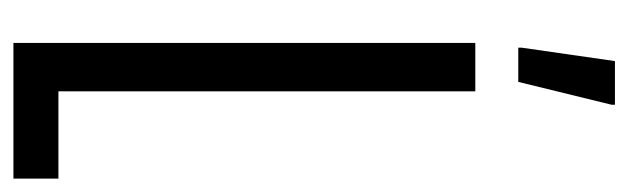

<svg xmlns="http://www.w3.org/2000/svg" viewBox="-345 -591 936 286"><g transform="rotate(90 123.0 -448.0)"><path d="M44 0V-688H116V-67H246V0ZM51 -752V-757L71 -896H136V-891L102 -752Z"/></g></svg>

Font: Saira UltraCondensed Medium
Style: Regular
Weight: 500
Width: 1
Designer: Hector Gatti with collaboration of the Omnibus-Type team
Foundry: Omnibus-Type
Version: Version 1.101